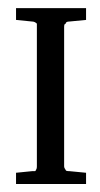

<svg xmlns="http://www.w3.org/2000/svg" viewBox="-20 -459 249 479"><path d="M144 -400Q140 -400 140 -392V-44Q140 -40 144 -34.7Q144 -32 153.3 -32L194.7 -28V0H20V-28L60 -32H66.7Q69.3 -32 69.3 -34.7Q72 -37.3 72 -44V-400Q66.7 -405.3 60 -405.3L20 -409.3V-438.7H194.7V-409.3L153.3 -405.3Q144 -405.3 144 -400Z"/></svg>

Font: Peddana
Style: Regular
Weight: 400
Designer: Appaji Ambarisha Darbha
Foundry: Appaji Ambarisha Darbha
Version: Version 1.0.4; ttfautohint (v1.2.25-373a) -l 7 -r 28 -G 50 -